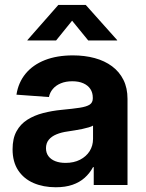

<svg xmlns="http://www.w3.org/2000/svg" viewBox="-20 -768 605 797"><path d="M211.4 9.3Q159.7 9.3 119.1 -8.3Q78.6 -25.9 55.4 -61Q32.2 -96.2 32.2 -148.4Q32.2 -193.4 48.6 -223.1Q64.9 -252.9 93.5 -271Q122.1 -289.1 158.7 -298.6Q195.3 -308.1 235.4 -312Q282.7 -316.4 311 -320.8Q339.4 -325.2 352.3 -333.7Q365.2 -342.3 365.2 -359.4V-362.3Q365.2 -383.3 355.2 -398.4Q345.2 -413.6 326.2 -422.1Q307.1 -430.7 280.3 -430.7Q252.9 -430.7 232.4 -422.1Q211.9 -413.6 199.5 -398.9Q187 -384.3 183.1 -365.2L48.3 -375Q56.2 -425.8 86.4 -462.4Q116.7 -499 166.5 -518.6Q216.3 -538.1 282.7 -538.1Q331.5 -538.1 373 -526.9Q414.6 -515.6 445.1 -492.9Q475.6 -470.2 492.4 -436.5Q509.3 -402.8 509.3 -357.4V0H369.1V-74.2H366.2Q352.5 -48.8 331.5 -30Q310.5 -11.2 281 -1Q251.5 9.3 211.4 9.3ZM252 -91.8Q286.6 -91.8 312.3 -105Q337.9 -118.2 352.1 -140.6Q366.2 -163.1 366.2 -191.4V-246.6Q359.9 -242.7 348.1 -239.3Q336.4 -235.8 321.8 -232.7Q307.1 -229.5 291.3 -227.1Q275.4 -224.6 260.3 -222.2Q234.9 -218.8 214.6 -210.4Q194.3 -202.1 182.6 -188Q170.9 -173.8 170.9 -152.8Q170.9 -133.3 181.2 -119.6Q191.4 -106 209.7 -98.9Q228 -91.8 252 -91.8ZM212.9 -600.1H93.8V-601.6L222.2 -747.6H335.9L466.3 -601.6V-600.1H346.2L279.3 -682.1Z"/></svg>

Font: Inter 24pt
Style: Bold
Weight: 700
Designer: Rasmus Andersson
Foundry: rsms
Version: Version 4.001;git-66647c0bb